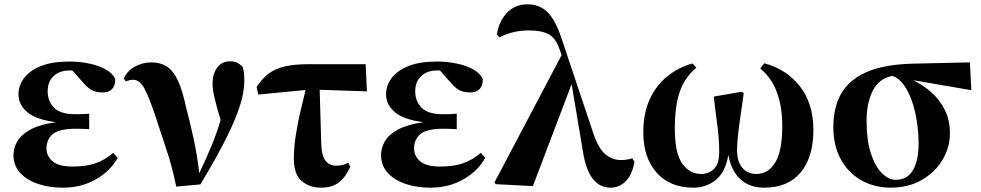

<svg xmlns="http://www.w3.org/2000/svg" viewBox="-20 -846 4510 883"><path d="M269 17.1Q205.6 17.1 154.1 -0.5Q102.5 -18.1 72.3 -51.5Q42 -85 42 -132.8Q42 -166.5 60.3 -197.3Q78.6 -228 121.6 -251Q164.6 -273.9 237.8 -284.2Q146.5 -295.4 105.7 -330.1Q64.9 -364.7 64.9 -412.1Q64.9 -452.1 90.3 -486.6Q115.7 -521 167.7 -542Q219.7 -563 298.8 -563Q347.2 -563 390.9 -553.7Q434.6 -544.4 466.3 -526.6Q498 -508.8 509.8 -482.9Q510.7 -453.6 496.1 -437.3Q481.4 -420.9 453.1 -420.9Q429.2 -420.9 408.7 -428.2Q388.2 -435.5 357.9 -471.2L313 -522H299.8Q254.9 -522 227.1 -496.6Q199.2 -471.2 199.2 -425.8Q199.2 -380.4 228.5 -350.6Q257.8 -320.8 326.2 -320.8Q341.8 -320.8 356.2 -321Q370.6 -321.3 390.1 -323.2V-252Q364.3 -253.4 351.6 -253.7Q338.9 -253.9 329.1 -253.9Q251 -253.9 222.4 -229Q193.8 -204.1 193.8 -163.1Q193.8 -128.4 221.9 -104.2Q250 -80.1 313 -80.1Q377.4 -80.1 420.4 -95.5Q463.4 -110.8 501 -143.1L521 -120.1Q488.8 -60.5 421.6 -21.7Q354.5 17.1 269 17.1Z M790.5 12.2Q772.5 -77.1 746.6 -154.5Q720.7 -231.9 697.3 -304.2Q666.5 -397.9 644.5 -438.5Q622.6 -479 592.3 -479Q574.2 -479 558.6 -471.2L549.3 -484.9Q566.4 -522 601.6 -540.5Q636.7 -559.1 676.3 -559.1Q717.8 -559.1 747.3 -540Q776.9 -521 798.1 -475.6Q819.3 -430.2 836.4 -350.1Q853.5 -285.6 870.1 -209.5Q886.7 -133.3 896.5 -49.8Q927.7 -115.2 952.1 -173.8Q976.6 -232.4 994.6 -293.9Q977.1 -351.6 967.3 -393.3Q957.5 -435.1 957.5 -461.9Q957.5 -505.4 978.5 -534.7Q999.5 -564 1039.6 -564Q1058.1 -564 1070.8 -557.6Q1083.5 -551.3 1096.2 -538.1Q1101.1 -521.5 1102.3 -507.3Q1103.5 -493.2 1103.5 -472.2Q1103.5 -423.8 1085 -365.2Q1066.4 -306.6 1036.4 -243.2Q1006.3 -179.7 970.9 -116.9Q935.5 -54.2 901.4 2Z M1456.5 17.1Q1403.3 17.1 1367.4 -13.4Q1331.5 -43.9 1331.5 -116.2Q1331.5 -167.5 1340.1 -222.7Q1348.6 -277.8 1361.1 -331.3Q1373.5 -384.8 1385.3 -432.1L1167.5 -411.1L1160.2 -445.8Q1184.1 -483.4 1214.4 -506.6Q1244.6 -529.8 1289.1 -540.3Q1333.5 -550.8 1399.4 -550.8H1661.6L1667.5 -425.8L1450.2 -433.1L1457.5 -181.2Q1459.5 -128.4 1477.5 -106.2Q1495.6 -84 1526.4 -84Q1556.6 -84 1581.5 -97.2L1591.3 -79.1Q1568.8 -30.3 1537.8 -6.6Q1506.8 17.1 1456.5 17.1Z M1959.5 17.1Q1896 17.1 1844.5 -0.5Q1793 -18.1 1762.7 -51.5Q1732.4 -85 1732.4 -132.8Q1732.4 -166.5 1750.7 -197.3Q1769 -228 1812 -251Q1855 -273.9 1928.2 -284.2Q1836.9 -295.4 1796.1 -330.1Q1755.4 -364.7 1755.4 -412.1Q1755.4 -452.1 1780.8 -486.6Q1806.2 -521 1858.2 -542Q1910.2 -563 1989.3 -563Q2037.6 -563 2081.3 -553.7Q2125 -544.4 2156.7 -526.6Q2188.5 -508.8 2200.2 -482.9Q2201.2 -453.6 2186.5 -437.3Q2171.9 -420.9 2143.6 -420.9Q2119.6 -420.9 2099.1 -428.2Q2078.6 -435.5 2048.3 -471.2L2003.4 -522H1990.2Q1945.3 -522 1917.5 -496.6Q1889.6 -471.2 1889.6 -425.8Q1889.6 -380.4 1918.9 -350.6Q1948.2 -320.8 2016.6 -320.8Q2032.2 -320.8 2046.6 -321Q2061 -321.3 2080.6 -323.2V-252Q2054.7 -253.4 2042 -253.7Q2029.3 -253.9 2019.5 -253.9Q1941.4 -253.9 1912.8 -229Q1884.3 -204.1 1884.3 -163.1Q1884.3 -128.4 1912.4 -104.2Q1940.4 -80.1 2003.4 -80.1Q2067.9 -80.1 2110.8 -95.5Q2153.8 -110.8 2191.4 -143.1L2211.4 -120.1Q2179.2 -60.5 2112.1 -21.7Q2044.9 17.1 1959.5 17.1Z M2786.6 17.1Q2758.3 17.1 2733.2 1.7Q2708 -13.7 2689 -51.3Q2669.9 -88.9 2659.7 -155.8L2608.9 -459L2430.7 9.8L2259.8 1L2253.9 -6.8L2563 -592.8L2552.7 -621.1Q2534.7 -672.9 2501.5 -689.5Q2468.3 -706.1 2415 -706.1Q2368.2 -706.1 2333.3 -696Q2298.3 -686 2275.9 -673.8L2265.6 -688Q2273.4 -746.6 2310.8 -786.4Q2348.1 -826.2 2405.8 -826.2Q2461.9 -826.2 2498.5 -789.6Q2535.2 -752.9 2563 -668L2708 -234.9Q2731.9 -163.1 2764.2 -136.5Q2796.4 -109.9 2836.9 -109.9Q2848.6 -109.9 2863.3 -112.1Q2877.9 -114.3 2887.7 -118.2L2897.9 -102.1Q2888.7 -45.9 2859.4 -14.4Q2830.1 17.1 2786.6 17.1Z M3169.4 17.1Q3061 17.1 2999.8 -52Q2938.5 -121.1 2938.5 -237.8Q2938.5 -324.2 2967.5 -388.2Q2996.6 -452.1 3047.6 -493.9Q3098.6 -535.6 3164.6 -554.2L3182.6 -534.2Q3130.9 -492.7 3107.2 -427Q3083.5 -361.3 3083.5 -254.9Q3083.5 -141.1 3117.7 -93.5Q3151.9 -45.9 3203.6 -45.9Q3239.7 -45.9 3263.7 -69.3Q3287.6 -92.8 3287.6 -147Q3287.6 -207 3278.8 -271.5Q3270 -335.9 3262.7 -401.9L3389.6 -423.8L3400.4 -418Q3396 -383.3 3388.7 -334.5Q3381.3 -285.6 3375.5 -237.3Q3369.6 -189 3369.6 -157.2Q3369.6 -103.5 3393.6 -74.7Q3417.5 -45.9 3458.5 -45.9Q3513.2 -45.9 3545.4 -98.9Q3577.6 -151.9 3577.6 -265.1Q3577.6 -355 3553 -421.6Q3528.3 -488.3 3476.6 -530.8L3494.6 -555.2Q3597.2 -527.8 3658.9 -448.7Q3720.7 -369.6 3720.7 -248Q3720.7 -123.5 3662.4 -53.2Q3604 17.1 3493.7 17.1Q3428.2 17.1 3385.7 -21Q3343.3 -59.1 3329.6 -133.8Q3316.9 -55.2 3272.5 -19Q3228 17.1 3169.4 17.1Z M4076.2 17.1Q4002.4 17.1 3942.6 -16.1Q3882.8 -49.3 3847.7 -111.8Q3812.5 -174.3 3812.5 -263.2Q3812.5 -352.5 3848.9 -416Q3885.3 -479.5 3964.8 -514.4Q4044.4 -549.3 4174.3 -553.2L4440.4 -559.1L4447.3 -431.2L4180.2 -477.1Q4224.6 -455.6 4262.9 -421.6Q4301.3 -387.7 4325 -340.8Q4348.6 -293.9 4348.6 -232.9Q4348.6 -167 4314.2 -110.1Q4279.8 -53.2 4218.5 -18.1Q4157.2 17.1 4076.2 17.1ZM4084.5 -497.1Q4022.9 -485.8 3994.1 -429.4Q3965.3 -373 3965.3 -290Q3965.3 -202.1 3984.9 -141.6Q4004.4 -81.1 4035.4 -50Q4066.4 -19 4100.6 -19Q4152.3 -19 4178.5 -63.5Q4204.6 -107.9 4204.6 -185.1Q4204.6 -234.4 4197 -285.2Q4189.5 -335.9 4174.3 -380.1Q4159.2 -424.3 4136.7 -455.3Q4114.3 -486.3 4084.5 -497.1Z"/></svg>

Font: Source Han Serif TW Heavy
Style: Regular
Weight: 900
Designer: Ryoko NISHIZUKA Ë•øÂ°öÊ∂ºÂ≠ê (kana & ideographs); Frank Grie√ühammer (Latin, Greek & Cyrillic); Wenlong ZHANG Âº†ÊñáÈæô 
Foundry: Adobe
Version: Version 2.003;hotconv 1.1.1;makeotfexe 2.6.0